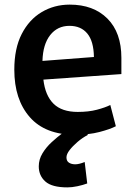

<svg xmlns="http://www.w3.org/2000/svg" viewBox="-20 -567 582 832"><path d="M272 245Q292 245 315.5 240Q339 235 358 228L347 135Q335 140 324.5 142.5Q314 145 306 145Q290 145 279 138Q268 131 268 115Q268 101 281.5 83.5Q295 66 316 48Q337 30 360 18V9H252Q228 27 204 49Q180 71 164 97.5Q148 124 148 154Q148 194 176.5 219.5Q205 245 272 245ZM506 -246V-316Q506 -426 445.5 -486.5Q385 -547 282 -547Q215 -547 160.5 -514.5Q106 -482 74 -419.5Q42 -357 42 -265Q42 -136 109 -59.5Q176 17 306 17Q365 17 411 5Q457 -7 482 -20L458 -112Q436 -101 400 -91.5Q364 -82 317 -82Q248 -82 212 -117.5Q176 -153 168 -222ZM387 -320 164 -303Q166 -375 197.5 -415Q229 -455 281 -455Q331 -455 358.5 -421.5Q386 -388 387 -320Z"/></svg>

Font: Repo DemiBold
Style: Regular
Weight: 600
Designer: Stefan Peev
Foundry: Context Ltd
Version: Version 1.502